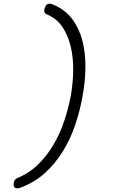

<svg xmlns="http://www.w3.org/2000/svg" viewBox="-20 -872 640 1044"><path d="M55 121Q58 109 64 103Q70 97 84 92Q142 67 189 20.5Q236 -26 271 -85.5Q306 -145 329 -213.5Q352 -282 365 -351Q377 -420 378 -488.5Q379 -557 365 -617Q351 -677 321 -723Q291 -769 241 -791Q228 -796 223.5 -802.5Q219 -809 221 -821Q223 -831 229.5 -841.5Q236 -852 250 -852Q254 -852 258.5 -851Q263 -850 271 -846Q335 -819 373 -768Q411 -717 428 -650.5Q445 -584 444.5 -507Q444 -430 429 -350Q415 -270 389 -193Q363 -116 322 -49.5Q281 17 224.5 68.5Q168 120 92 148Q85 151 81 151.5Q77 152 75 152Q67 152 62.5 149.5Q58 147 56 142Q54 137 54 131.5Q54 126 55 121Z"/></svg>

Font: Maple Mono ExtraLight
Style: Italic
Weight: 275
Italic angle: -10°
Monospace: yes
Designer: subframe7536
Version: Version 7.000